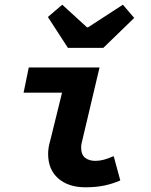

<svg xmlns="http://www.w3.org/2000/svg" viewBox="-20 -782 640 814"><path d="M342 12Q270 12 227 -25.5Q184 -63 184 -130Q184 -144 186.5 -158.5Q189 -173 194 -190L243 -389H80L102 -496H402L328 -183Q326 -176 325 -170Q324 -164 324 -157Q324 -126 341 -113Q358 -100 384 -100Q402 -100 420.5 -105Q439 -110 462 -120L490 -17Q458 -3 423 4.5Q388 12 342 12ZM268 -579 183 -710 244 -762 349 -666H353L501 -762L549 -706L418 -579Z"/></svg>

Font: Source Code Pro
Style: Bold Italic
Weight: 700
Italic angle: -11°
Monospace: yes
Designer: Paul D. Hunt, Teo Tuominen
Foundry: Adobe Systems Incorporated
Version: Version 1.050;PS 1.000;hotconv 16.6.51;makeotf.lib2.5.65220